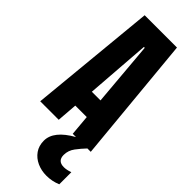

<svg xmlns="http://www.w3.org/2000/svg" viewBox="-370 -888 1225 1225"><g transform="rotate(45 242.5 -275.5)"><path d="M14.6 0 97.7 -859.4H389.2L470.7 0H308.1L295.9 -138.7H192.4L181.6 0ZM204.6 -275.9H282.7L245.1 -712.9H237.3ZM378.4 308.1Q332 308.1 293.5 290.5Q254.9 272.9 231.7 240Q208.5 207 208.5 161.1Q208.5 72.3 337.4 0H440.4Q413.1 28.3 387.7 62Q362.3 95.7 362.3 136.2Q362.3 190.9 418.5 190.9Q442.4 190.9 475.1 179.7V288.6Q428.7 308.1 378.4 308.1Z"/></g></svg>

Font: webenart
Style: Regular
Weight: 400
Designer: Vernon Adams
Foundry: Vernon Adams
Version: Version 2.116; ttfautohint (v1.8.3)